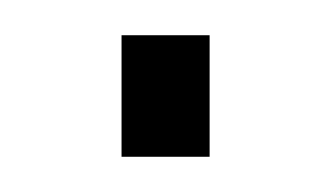

<svg xmlns="http://www.w3.org/2000/svg" viewBox="-20 -89 190 109"><path d="M49 0V-69H99V0Z"/></svg>

Font: Saira Ultra Condensed ExLight
Style: Regular
Weight: 200
Width: 1
Designer: Hector Gatti with collaboration of the Omnibus-Type team
Foundry: Omnibus-Type
Version: Version 1.001; ttfautohint (v1.8)